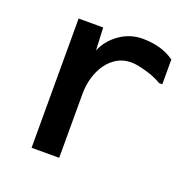

<svg xmlns="http://www.w3.org/2000/svg" viewBox="-100 -632 699 712"><g transform="rotate(20 250.0 -276.5)"><path d="M194 -526 198 -437Q216 -480 256.5 -508.5Q297 -537 347 -537Q380 -537 411.5 -529Q443 -521 472 -501V-403H459Q448 -410 433 -416.5Q418 -423 401 -428Q384 -433 367.5 -436.5Q351 -440 337 -440Q306 -440 282 -426Q258 -412 241 -388Q224 -364 215 -333Q206 -302 206 -269V-16H97V-526Z"/></g></svg>

Font: D2Coding
Style: Bold
Weight: 700
Monospace: yes
Designer: Yong-Rak Park; Jeong-Hwan Yoon; Sang-Min Lee;
Foundry: NHN Corporation
Version: Version 1.3.2; Build 20180524